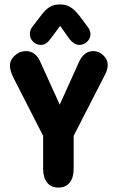

<svg xmlns="http://www.w3.org/2000/svg" viewBox="-20 -837 528 868"><path d="M175 -223V-74Q175 -34 193 -11.5Q211 11 244 11Q277 11 295 -11.5Q313 -34 313 -74V-223L453 -496Q467 -521 467 -544Q467 -568 447 -587Q427 -606 401 -606Q358 -606 335 -552L250 -364L166 -549Q154 -579 137 -592.5Q120 -606 96 -606Q69 -606 47 -586Q25 -566 25 -540Q25 -519 39 -489ZM252 -720 291 -665Q313 -634 339 -634Q359 -634 374 -648.5Q389 -663 389 -683Q389 -699 376 -716L341 -763Q318 -793 298 -805Q278 -817 251 -817Q224 -817 204 -805Q184 -793 161 -761L125 -714Q120 -707 117.5 -699Q115 -691 115 -683Q115 -663 129.5 -648.5Q144 -634 165 -634Q178 -634 189 -641.5Q200 -649 211 -665Z"/></svg>

Font: Beiruti ExtraBold
Style: Regular
Weight: 800
Designer: Arlette Boutros
Foundry: Boutros
Version: Version 1.41